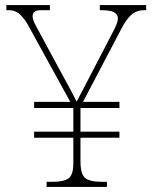

<svg xmlns="http://www.w3.org/2000/svg" viewBox="-20 -734 599 754"><path d="M163 0V-20H186Q230 -20 249 -33.5Q268 -47 268 -93V-193H114V-217H268V-310H114V-334H256L86 -643Q67 -672 51.5 -683Q36 -694 15 -694H5V-714H176V-694H141Q108 -694 108 -671Q108 -662 112 -651.5Q116 -641 123 -629L212 -464Q229 -433 247 -400Q265 -367 281 -335Q289 -350 304.5 -379.5Q320 -409 338 -444L418 -598Q429 -618 436 -634.5Q443 -651 443 -664Q442 -678 427.5 -686Q413 -694 376 -694H372V-714H554V-694H546Q517 -694 496.5 -676.5Q476 -659 455 -618L306 -334H449V-310H296V-217H449V-193H296V-102Q296 -50 314.5 -35Q333 -20 379 -20H400V0Z"/></svg>

Font: Noto Serif Myanmar Thin
Style: Regular
Weight: 100
Designer: Ben Mitchell and the Monotype Design Team
Foundry: Monotype Imaging Inc.
Version: Version 2.106; ttfautohint (v1.8.4.7-5d5b)